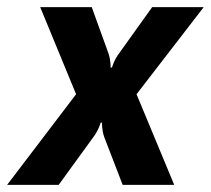

<svg xmlns="http://www.w3.org/2000/svg" viewBox="-35 -520 593 540"><path d="M228 -135C243 -155 248 -175 248 -175H252C252 -175 251 -155 258 -135L310 0H455L349 -255L538 -500H393L300 -370C285 -350 280 -330 280 -330H276C276 -330 277 -350 270 -370L223 -500H78L179 -255L-15 0H130Z"/></svg>

Font: Scada
Style: Bold Italic
Weight: 700
Designer: Jovanny Lemonad
Foundry: Jovanny Lemonad
Version: Version 3.005